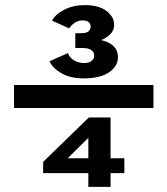

<svg xmlns="http://www.w3.org/2000/svg" viewBox="-20 -732 656 752"><path d="M35 -309V-399H581V-309ZM307 -425Q256 -425 221 -445Q186 -465 174 -492L246 -524Q253.5 -504 272 -494.5Q290.5 -485 310 -485Q328 -485 338.5 -493.2Q349 -501.5 349 -514Q349 -527 338.2 -535.5Q327.5 -544 302 -544H275V-602H299Q318.5 -602 326.8 -609.5Q335 -617 335 -628Q335 -637 328.2 -644.5Q321.5 -652 304 -652Q285.5 -652 271.8 -642.2Q258 -632.5 251 -621L184 -651Q197 -676.5 232 -694.2Q267 -712 312 -712Q367.5 -712 397.2 -688.8Q427 -665.5 427 -636Q427 -613.5 412.5 -598.5Q398 -583.5 376 -575Q397.5 -570 412.2 -561Q427 -552 434.5 -538.8Q442 -525.5 442 -508Q442 -473 407.5 -449Q373 -425 307 -425ZM326 0V-54H149V-98L328 -272H413V-112H467V-54H413V0ZM245 -112H326V-192Z"/></svg>

Font: Overpass Mono Light
Style: Regular
Weight: 300
Monospace: yes
Designer: Delve Withrington, Dave Bailey
Foundry: Delve Fonts LLC
Version: Version 4.000